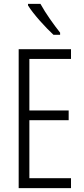

<svg xmlns="http://www.w3.org/2000/svg" viewBox="-20 -967 432 987"><path d="M188 -947H124V-939C153 -892 216 -824 255 -788H289V-799C256 -841 216 -896 188 -947ZM345 0V-51H131V-349H333V-399H131V-664H345V-714H76V0Z"/></svg>

Font: Noto Sans Kannada ExtraCondensed Light
Style: Regular
Weight: 300
Width: 2
Designer: Jelle Bosma - Monotype Design Team
Foundry: Monotype Imaging Inc.
Version: Version 2.005